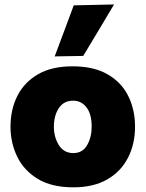

<svg xmlns="http://www.w3.org/2000/svg" viewBox="-20 -806 638 841"><path d="M301.5 14.5Q205.5 14.5 144.8 -22.8Q84 -60 55 -120.5Q26 -181 26 -251Q26 -326 56 -385.8Q86 -445.5 146.2 -480.5Q206.5 -515.5 297.5 -515.5Q391 -515.5 451.8 -480.2Q512.5 -445 542 -385Q571.5 -325 571.5 -251Q571.5 -175 540.5 -114.8Q509.5 -54.5 449.5 -20Q389.5 14.5 301.5 14.5ZM301 -135.5Q342 -135.5 361.8 -170.5Q381.5 -205.5 381.5 -251Q381.5 -306.5 358.8 -335.8Q336 -365 300 -365Q259.5 -365 237.8 -332.5Q216 -300 216 -251Q216 -205.5 237.8 -170.5Q259.5 -135.5 301 -135.5ZM219.5 -559Q240.5 -615 261.5 -671Q282 -727 303 -782.5L479.5 -786.5Q444.5 -728 411 -671.5Q377 -615 344.5 -561Z"/></svg>

Font: Heraclito ExtraBold
Style: Regular
Weight: 800
Designer: Kostas Bartsokas (font) & Cristiano Sobral (main changes)
Foundry: Kostas Bartsokas (font) & Cristiano Sobral (main changes)
Version: Version 1.00;July 8, 2020;FontCreator 13.0.0.2655 64-bit